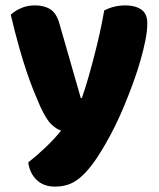

<svg xmlns="http://www.w3.org/2000/svg" viewBox="-20 -516 591 713"><path d="M128 -124Q117 -149 104.5 -180Q92 -211 78.5 -251Q65 -291 50.5 -342.5Q36 -394 20 -461Q34 -475 57.5 -485.5Q81 -496 109 -496Q144 -496 167 -481.5Q190 -467 201 -427L280 -152H284Q296 -186 307.5 -226Q319 -266 330 -308.5Q341 -351 350.5 -393.5Q360 -436 367 -477Q403 -496 446 -496Q481 -496 504 -481Q527 -466 527 -429Q527 -402 520 -366.5Q513 -331 501.5 -291Q490 -251 474.5 -208.5Q459 -166 442 -125Q425 -84 407 -47.5Q389 -11 372 18Q344 67 320 98Q296 129 274 146.5Q252 164 230 170.5Q208 177 184 177Q142 177 116 152Q90 127 85 87Q117 62 149 31.5Q181 1 207 -31Q190 -36 170.5 -54.5Q151 -73 128 -124Z"/></svg>

Font: Baloo Cyrillic
Style: Regular
Weight: 400
Designer: Ek Type, Denis Ignatov
Foundry: Ek Type
Version: Version 1.50 July 26, 2019